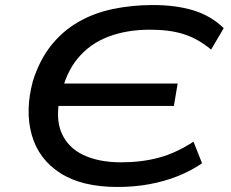

<svg xmlns="http://www.w3.org/2000/svg" viewBox="-20 -734 919 763"><path d="M447 9Q305 9 219 -46.5Q133 -102 106 -198.5Q79 -295 111 -413Q137 -495 182.5 -552.5Q228 -610 290 -646Q352 -682 428 -698Q504 -714 587 -714Q680 -714 749.5 -692.5Q819 -671 869 -622L819 -537Q767 -580 711 -598Q655 -616 577 -616Q483 -616 410 -588Q337 -560 289 -502Q241 -444 222 -354L198 -402H686L671 -313H174L220 -356Q199 -265 224.5 -206Q250 -147 311.5 -118Q373 -89 461 -89Q543 -89 611.5 -107.5Q680 -126 749 -171L783 -85Q737 -54 685 -33.5Q633 -13 573.5 -2Q514 9 447 9Z"/></svg>

Font: Nunito Sans 7pt Expanded Medium
Style: Italic
Weight: 500
Width: 7
Italic angle: -9°
Designer: Vernon Adams
Foundry: Vernon Adams
Version: Version 3.101;gftools[0.9.27]